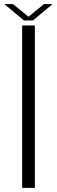

<svg xmlns="http://www.w3.org/2000/svg" viewBox="-40 -908 274 928"><path d="M67 0H128.5V-785H67ZM76 -809H119L214.5 -888.5H172.5L98 -827L22.5 -888.5H-19.5Z"/></svg>

Font: Anybody UltraCondensed Thin Light
Style: Regular
Weight: 300
Version: Version 1.111